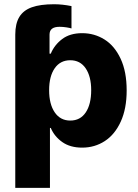

<svg xmlns="http://www.w3.org/2000/svg" viewBox="-20 -695 657 914"><path d="M237.3 -674.8Q276.4 -674.8 320.3 -666V-559.6Q313.5 -562 296.6 -564.7Q279.8 -567.4 263.7 -567.4Q239.3 -567.4 227.5 -558.1Q215.8 -548.8 215.8 -530.3V-439.5H221.7Q238.8 -481 275.9 -509Q313 -537.1 371.1 -537.1Q429.2 -537.1 477.3 -507.1Q525.4 -477.1 554.2 -415.5Q583 -354 583 -264.6Q583 -177.7 554.9 -116.2Q526.9 -54.7 478.8 -23.4Q430.7 7.8 371.1 7.8Q314 7.8 276.4 -18.8Q238.8 -45.4 221.7 -85.9H217.8V199.2H52.7V-530.3Q52.7 -582.5 72 -614.3Q91.3 -646 131.6 -660.4Q171.9 -674.8 237.3 -674.8ZM314.5 -121.1Q362.3 -121.1 388.2 -159.9Q414.1 -198.7 414.1 -265.6Q414.1 -331.1 387.9 -369.6Q361.8 -408.2 314.5 -408.2Q267.1 -408.2 240.5 -370.1Q213.9 -332 213.9 -265.6Q213.9 -199.2 240.5 -160.2Q267.1 -121.1 314.5 -121.1Z"/></svg>

Font: Pretendard ExtraBold
Style: Regular
Weight: 800
Designer: Base glyphs from Inter by Rasmus Andersson; Hangeul glyphs from Noto Sans CJK(Source Han Sans) by Jang Soo-young and Kan
Foundry: Kil Hyung-jin
Version: Version 1.309